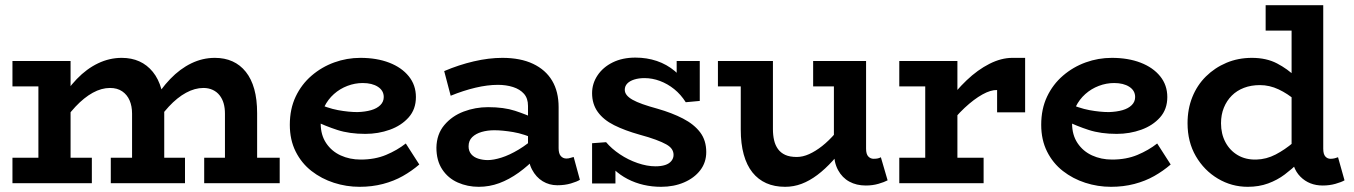

<svg xmlns="http://www.w3.org/2000/svg" viewBox="-20 -706 5219 740"><path d="M28 -373V-471H214V-373ZM128 -31V-471H252V-31ZM28 0V-98H334V0ZM489 -31V-268Q489 -297 479.5 -319Q470 -341 451 -354Q432 -367 404 -367Q371 -367 337.5 -348.5Q304 -330 271 -295Q238 -260 207 -209V-308Q238 -362 276 -401.5Q314 -441 358 -462Q402 -483 449 -483Q487 -483 517 -469.5Q547 -456 569 -429Q591 -402 602 -362.5Q613 -323 613 -270V-31ZM407 0V-98H693V0ZM847 -31V-268Q847 -290 842 -307.5Q837 -325 826.5 -338.5Q816 -352 800 -359.5Q784 -367 764 -367Q731 -367 697 -348.5Q663 -330 630.5 -295Q598 -260 567 -209V-308Q598 -362 636 -401.5Q674 -441 717.5 -462Q761 -483 808 -483Q846 -483 876 -469.5Q906 -456 927.5 -429Q949 -402 960 -362.5Q971 -323 971 -270V-31ZM767 0V-98H1058V0Z M1366 14Q1315 14 1267 -1.5Q1219 -17 1180.5 -47Q1142 -77 1119.5 -122Q1097 -167 1097 -225Q1097 -286 1119.5 -333.5Q1142 -381 1181 -414.5Q1220 -448 1268.5 -465.5Q1317 -483 1369 -483Q1432 -483 1480 -464.5Q1528 -446 1555.5 -412Q1583 -378 1583 -332Q1583 -285 1555 -253.5Q1527 -222 1482.5 -206Q1438 -190 1388 -190Q1327 -190 1280.5 -205Q1234 -220 1189 -242V-313Q1242 -289 1283 -281.5Q1324 -274 1358 -274Q1388 -275 1410.5 -281.5Q1433 -288 1446 -301Q1459 -314 1459 -332Q1459 -357 1436.5 -371.5Q1414 -386 1378 -386Q1348 -386 1319 -375Q1290 -364 1267 -343.5Q1244 -323 1230 -294.5Q1216 -266 1216 -230Q1216 -186 1237 -154.5Q1258 -123 1293 -107Q1328 -91 1370 -91Q1425 -91 1468 -109Q1511 -127 1544 -153L1596 -72Q1567 -47 1532.5 -27.5Q1498 -8 1456 3Q1414 14 1366 14Z M2128 8Q2097 8 2071.5 -7.5Q2046 -23 2030.5 -52.5Q2015 -82 2015 -124V-298Q2015 -327 1999.5 -344.5Q1984 -362 1957.5 -370.5Q1931 -379 1899 -379Q1859 -379 1812.5 -368Q1766 -357 1717 -337L1692 -432Q1748 -456 1806 -469.5Q1864 -483 1916 -483Q1986 -483 2034.5 -460Q2083 -437 2108 -395Q2133 -353 2133 -293V-135Q2133 -114 2141.5 -104.5Q2150 -95 2163 -95Q2171 -95 2178.5 -97.5Q2186 -100 2191 -101L2215 -13Q2204 -6 2180.5 1Q2157 8 2128 8ZM1825 14Q1782 14 1744.5 -2.5Q1707 -19 1684.5 -53Q1662 -87 1662 -137Q1663 -189 1692.5 -224Q1722 -259 1767 -276Q1812 -293 1861 -293Q1922 -293 1965 -279Q2008 -265 2053 -244V-166Q2000 -190 1958 -197Q1916 -204 1885 -204Q1859 -204 1836.5 -197.5Q1814 -191 1800 -177.5Q1786 -164 1786 -142Q1786 -124 1796 -112Q1806 -100 1823.5 -94.5Q1841 -89 1860 -89Q1882 -89 1912.5 -98.5Q1943 -108 1979 -129.5Q2015 -151 2053 -186L2050 -103Q2016 -67 1979 -40.5Q1942 -14 1904 0Q1866 14 1825 14Z M2528 14Q2493 14 2460.5 6.5Q2428 -1 2399 -16Q2370 -31 2346 -53.5Q2322 -76 2304 -105L2352 -106V1H2262V-154L2316 -158Q2337 -133 2369 -111.5Q2401 -90 2437.5 -77.5Q2474 -65 2506 -65Q2528 -65 2543.5 -70Q2559 -75 2567.5 -85.5Q2576 -96 2576 -109Q2576 -121 2569.5 -131Q2563 -141 2548 -149.5Q2533 -158 2507.5 -167.5Q2482 -177 2445 -187Q2388 -203 2347 -223.5Q2306 -244 2284 -274.5Q2262 -305 2262 -347Q2262 -384 2283 -415.5Q2304 -447 2341.5 -465.5Q2379 -484 2429 -484Q2473 -484 2511.5 -471Q2550 -458 2581 -432Q2612 -406 2633 -367L2588 -365V-471H2677V-317L2623 -312Q2604 -342 2578.5 -362.5Q2553 -383 2523.5 -394Q2494 -405 2464 -405Q2442 -405 2424.5 -399.5Q2407 -394 2397.5 -384Q2388 -374 2388 -360Q2388 -349 2395.5 -339.5Q2403 -330 2418 -321.5Q2433 -313 2457 -304.5Q2481 -296 2514 -287Q2570 -271 2612.5 -249Q2655 -227 2678.5 -196Q2702 -165 2702 -120Q2702 -80 2679 -50Q2656 -20 2616.5 -3Q2577 14 2528 14Z M3006 14Q2965 14 2933.5 0Q2902 -14 2880 -41.5Q2858 -69 2846.5 -110.5Q2835 -152 2835 -207V-471H2959V-208Q2959 -185 2963.5 -165.5Q2968 -146 2978.5 -131.5Q2989 -117 3006.5 -109Q3024 -101 3051 -101Q3074 -101 3098.5 -112Q3123 -123 3148.5 -143Q3174 -163 3200 -193Q3226 -223 3253 -260V-163Q3220 -120 3190 -87Q3160 -54 3130 -31.5Q3100 -9 3069.5 2.5Q3039 14 3006 14ZM2747 -373V-471H2937V-373ZM3317 9Q3281 9 3253.5 -6Q3226 -21 3210 -50.5Q3194 -80 3194 -122V-471H3318V-133Q3318 -112 3326.5 -103Q3335 -94 3347 -94Q3357 -94 3363.5 -95.5Q3370 -97 3375 -100L3401 -11Q3388 -4 3365.5 2.5Q3343 9 3317 9ZM3114 -373V-471H3302V-373Z M3627 -209V-305Q3663 -356 3705.5 -396.5Q3748 -437 3793.5 -460Q3839 -483 3882 -483H3931V-273H3823V-359Q3799 -360 3766.5 -342Q3734 -324 3698 -290.5Q3662 -257 3627 -209ZM3446 0V-98H3771V0ZM3546 -31V-471H3670V-31ZM3446 -373V-471H3662V-373Z M4262 14Q4211 14 4163 -1.5Q4115 -17 4076.5 -47Q4038 -77 4015.5 -122Q3993 -167 3993 -225Q3993 -286 4015.5 -333.5Q4038 -381 4077 -414.5Q4116 -448 4164.5 -465.5Q4213 -483 4265 -483Q4328 -483 4376 -464.5Q4424 -446 4451.5 -412Q4479 -378 4479 -332Q4479 -285 4451 -253.5Q4423 -222 4378.5 -206Q4334 -190 4284 -190Q4223 -190 4176.5 -205Q4130 -220 4085 -242V-313Q4138 -289 4179 -281.5Q4220 -274 4254 -274Q4284 -275 4306.5 -281.5Q4329 -288 4342 -301Q4355 -314 4355 -332Q4355 -357 4332.5 -371.5Q4310 -386 4274 -386Q4244 -386 4215 -375Q4186 -364 4163 -343.5Q4140 -323 4126 -294.5Q4112 -266 4112 -230Q4112 -186 4133 -154.5Q4154 -123 4189 -107Q4224 -91 4266 -91Q4321 -91 4364 -109Q4407 -127 4440 -153L4492 -72Q4463 -47 4428.5 -27.5Q4394 -8 4352 3Q4310 14 4262 14Z M4789 14Q4727 14 4674 -17.5Q4621 -49 4589 -104Q4557 -159 4557 -231Q4557 -286 4575.5 -332Q4594 -378 4628 -411.5Q4662 -445 4707 -464Q4752 -483 4805 -483Q4861 -483 4902 -461.5Q4943 -440 4973.5 -410Q5004 -380 5026 -352V-265Q5003 -293 4973 -319Q4943 -345 4908 -361.5Q4873 -378 4836 -378Q4802 -378 4774.5 -367.5Q4747 -357 4727.5 -337.5Q4708 -318 4697 -291Q4686 -264 4686 -231Q4686 -190 4703 -158Q4720 -126 4750.5 -108Q4781 -90 4822 -91Q4861 -92 4896.5 -110.5Q4932 -129 4965 -157Q4998 -185 5025 -212V-120Q5007 -101 4983.5 -78Q4960 -55 4931.5 -33.5Q4903 -12 4867.5 1Q4832 14 4789 14ZM5078 9Q5026 9 4992 -25Q4958 -59 4958 -122V-686H5080V-133Q5080 -112 5088 -103Q5096 -94 5108 -94Q5117 -94 5124.5 -96Q5132 -98 5137 -100L5162 -11Q5150 -4 5127 2.5Q5104 9 5078 9ZM4858 -588V-686H5067V-588Z"/></svg>

Font: BioRhyme ExtraBold
Style: Bold
Weight: 700
Version: Version 1.600;gftools[0.9.33]